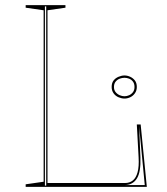

<svg xmlns="http://www.w3.org/2000/svg" viewBox="-20 -728 652 748"><path d="M80 0V-10L150 -20V-688L80 -698V-708H235V-698L165 -688V-15H467Q485 -15 497.5 -25Q510 -35 516 -57Q522 -79 520 -115L513 -243H528L552 0ZM155 -5H160V-703H155ZM544 -7 522 -236 527 -115Q529 -58 513.5 -33Q498 -8 467 -7ZM465 -434Q476 -434 487 -429Q498 -424 505.5 -414.5Q513 -405 513 -389Q513 -375 505.5 -364.5Q498 -354 487 -349Q476 -344 465 -344Q454 -344 442 -349Q430 -354 422.5 -364.5Q415 -375 415 -389Q415 -405 422.5 -414.5Q430 -424 442 -429Q454 -434 465 -434ZM465 -353Q474 -353 483 -357Q492 -361 498 -369Q504 -377 504 -389Q504 -402 498 -410Q492 -418 483 -421.5Q474 -425 465 -425Q456 -425 446.5 -421.5Q437 -418 430.5 -410Q424 -402 424 -389Q424 -377 430.5 -369Q437 -361 446.5 -357Q456 -353 465 -353Z"/></svg>

Font: Kalnia Glaze Thin
Style: Regular
Weight: 100
Designer: Frida Medrano
Foundry: Frida Medrano
Version: Version 1.110